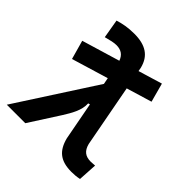

<svg xmlns="http://www.w3.org/2000/svg" viewBox="-224 -874 1015 1015"><g transform="rotate(45 284.0 -366.0)"><path d="M55.2 -414.6 260.7 -476.6 267.6 -440.9 -17.6 0H120.6L229 -168.9C255.4 -211.4 284.7 -258.8 281.7 -309.1L292 -312L332.5 -98.1C352.1 -22.5 394 9.8 475.1 9.8C495.1 9.8 512.7 8.3 533.7 3.9L540 -102.5C523.4 -101.6 514.2 -100.6 509.3 -100.6C469.2 -100.6 446.3 -117.7 435.5 -159.2L369.6 -509.3L512.2 -552.2L483.4 -658.7L349.1 -618.2L345.2 -639.6C327.6 -710.4 278.3 -742.2 194.3 -742.2C146.5 -742.2 111.3 -734.9 78.1 -724.6L96.2 -618.7C128.4 -627.4 151.4 -632.8 169.9 -632.8C203.6 -632.8 227.1 -618.2 238.8 -585L25.4 -521Z"/></g></svg>

Font: Cascadia Mono SemiBold
Style: Italic
Weight: 600
Italic angle: -10°
Monospace: yes
Designer: Aaron Bell
Foundry: Saja Typeworks
Version: Version 2404.023